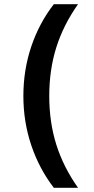

<svg xmlns="http://www.w3.org/2000/svg" viewBox="-20 -790 449 920"><path d="M238 110Q168 19 130 -93.5Q92 -206 92 -330Q92 -455 130 -567.5Q168 -680 238 -770H354Q284 -671 250 -563.5Q216 -456 216 -330Q216 -204 250 -96.5Q284 11 354 110Z"/></svg>

Font: M PLUS 1 Thin SemiBold
Style: Regular
Weight: 600
Version: Version 1.001